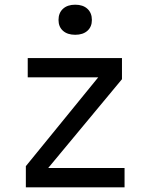

<svg xmlns="http://www.w3.org/2000/svg" viewBox="-20 -797 640 817"><path d="M90 0V-90L398 -468H98V-550H499V-460L185 -82H510V0ZM300 -649Q267 -649 248 -666Q229 -683 229 -712Q229 -742 248 -759.5Q267 -777 300 -777Q333 -777 352 -759.5Q371 -742 371 -712Q371 -683 352 -666Q333 -649 300 -649Z"/></svg>

Font: Liga JetBrainsMono Nerd Font
Style: Regular
Weight: 400
Designer: Philipp Nurullin, Konstantin Bulenkov
Foundry: JetBrains
Version: Version 2.225; ttfautohint (v1.8.3)